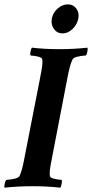

<svg xmlns="http://www.w3.org/2000/svg" viewBox="-30 -868 427 892"><path d="M285.2 -847.7Q310.1 -847.7 324.5 -828.4Q338.9 -809.1 334 -782.2Q328.6 -754.4 307.4 -733.6Q286.1 -712.9 260.7 -712.9Q234.9 -712.9 220.2 -733.9Q205.6 -754.9 210.9 -782.2Q216.3 -809.6 238 -828.6Q259.8 -847.7 285.2 -847.7ZM247.1 -639.6Q312.5 -639.6 376 -646.5Q378.4 -642.1 376 -628.7Q373.5 -615.2 369.1 -610.4Q314.5 -606 307.6 -592.8Q294.9 -569.8 282.2 -501L212.9 -141.6Q211.9 -136.7 209.7 -124.8Q207.5 -112.8 206.5 -108.2Q205.6 -103.5 204.1 -94.2Q202.6 -85 202.1 -80.6Q201.7 -76.2 201.2 -69.6Q200.7 -63 200.9 -58.3Q201.2 -53.7 202.1 -49.8Q204.1 -36.6 256.8 -32.2Q258.8 -27.3 256.3 -13.9Q253.9 -0.5 250 3.9Q190.4 -2.9 121.1 -2.9Q54.7 -2.9 -8.8 3.9Q-11.2 -0.5 -8.3 -13.9Q-5.4 -27.3 -1 -32.2Q53.7 -36.6 60.5 -49.8Q71.8 -69.8 85 -141.6L155.3 -501Q156.2 -505.9 158.4 -517.8Q160.6 -529.8 161.6 -534.4Q162.6 -539.1 164.1 -548.3Q165.5 -557.6 166 -562Q166.5 -566.4 167 -573Q167.5 -579.6 167.2 -584.2Q167 -588.9 166 -592.8Q164.1 -606 111.3 -610.4Q109.4 -615.2 111.8 -628.7Q114.3 -642.1 118.2 -646.5Q177.7 -639.6 247.1 -639.6Z"/></svg>

Font: Amiri
Style: Bold Slanted
Weight: 700
Italic angle: 9°
Designer: Khaled Hosny
Version: Version 000.107